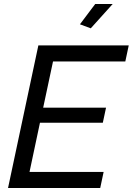

<svg xmlns="http://www.w3.org/2000/svg" viewBox="-20 -936 661 956"><path d="M432 -795 378 -815 454 -916H541ZM171 -710H621L604 -630H244L195 -400H508L492 -325H179L127 -80H496L479 0H20Z"/></svg>

Font: PTCRaleway Medium
Style: Italic
Weight: 500
Italic angle: -12°
Designer: Matt McInerney, Pablo Impallari, Rodrigo Fuenzalida
Foundry: Matt McInerney, Pablo Impallari, Rodrigo Fuenzalida
Version: Version 3.000g; ttfautohint (v1.5) -l 8 -r 28 -G 28 -x 14 -D